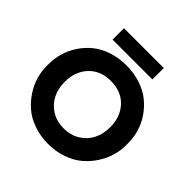

<svg xmlns="http://www.w3.org/2000/svg" viewBox="-234 -1118 1333 1333"><g transform="rotate(45 432.0 -451.5)"><path d="M627.9 -810.1H236.8V-921.9H627.9ZM43 -356V-377.9Q43 -433.1 58.6 -486.3Q74.2 -539.6 106.4 -587.6Q138.7 -635.7 183.8 -672.4Q229 -709 293.2 -730.5Q357.4 -752 432.1 -752Q506.3 -752 570.6 -730.5Q634.8 -709 680.2 -672.4Q725.6 -635.7 758.1 -587.9Q790.5 -540 806.2 -486.6Q821.8 -433.1 821.8 -377.9V-356Q821.8 -305.7 806.9 -253.9Q792 -202.1 760.3 -153.1Q728.5 -104 683.8 -65.7Q639.2 -27.3 573.7 -4.2Q508.3 19 432.1 19Q356 19 290.5 -4.2Q225.1 -27.3 180.7 -65.7Q136.2 -104 104.2 -153.1Q72.3 -202.1 57.6 -253.9Q43 -305.7 43 -356ZM655.8 -366.2Q655.8 -469.7 595.2 -534.4Q534.7 -599.1 432.1 -599.1Q330.1 -599.1 269.5 -534.4Q209 -469.7 209 -366.2Q209 -301.8 235.6 -249.3Q262.2 -196.8 313.5 -165.3Q364.7 -133.8 432.1 -133.8Q499.5 -133.8 551 -165.3Q602.5 -196.8 629.2 -249.3Q655.8 -301.8 655.8 -366.2Z"/></g></svg>

Font: Sora
Style: Bold
Weight: 700
Designer: Jonathan Barnbrook, Julián Moncada
Foundry: Barnbrook Fonts
Version: Version 2.000